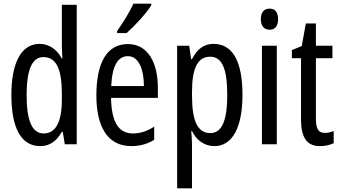

<svg xmlns="http://www.w3.org/2000/svg" viewBox="-20 -786 1852 1046"><path d="M199 10C251 10 288 -17 317 -68H322L333 0H398V-760H317V-542C317 -521 318 -498 320 -468H316C289 -519 245 -547 196 -547C97 -547 42 -447 42 -268C42 -87 96 10 199 10ZM218 -59C154 -59 125 -130 125 -268C125 -402 153 -475 216 -475C286 -475 317 -412 317 -274V-244C317 -120 283 -59 218 -59Z M804 -757V-766H707C686 -721 656 -671 618 -617V-606H670C711 -642 779 -715 804 -757ZM677 -546C564 -546 505 -447 505 -265C505 -109 558 10 695 10C741 10 782 -1 820 -24V-96C780 -70 743 -59 704 -59C625 -59 587 -123 585 -253H840V-309C840 -442 787 -546 677 -546ZM677 -480C737 -480 764 -405 764 -317H586C591 -428 622 -480 677 -480Z M1143 -547C1095 -547 1055 -522 1026 -464H1021L1011 -537H945V240H1026V0C1026 -20 1024 -44 1022 -72H1026C1051 -20 1096 10 1148 10C1246 10 1301 -92 1301 -269C1301 -454 1246 -547 1143 -547ZM1125 -477C1192 -477 1218 -407 1218 -268C1218 -127 1188 -61 1126 -61C1058 -61 1026 -124 1026 -265V-285C1026 -417 1058 -477 1125 -477Z M1449 -739C1418 -739 1401 -719 1401 -681C1401 -645 1419 -624 1449 -624C1479 -624 1495 -645 1495 -681C1495 -718 1480 -739 1449 -739ZM1488 -537H1407V0H1488Z M1750 -62C1711 -62 1701 -89 1701 -143V-469H1791V-537H1701V-658H1646L1624 -535L1570 -513V-469H1620V-133C1620 -37 1652 10 1723 10C1753 10 1777 4 1798 -6V-72C1782 -66 1766 -62 1750 -62Z"/></svg>

Font: Noto Sans Devanagari ExtraCondensed
Style: Regular
Weight: 400
Width: 2
Designer: Jelle Bosma - Monotype Design Team
Foundry: Monotype Imaging Inc.
Version: Version 2.004